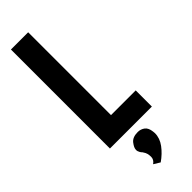

<svg xmlns="http://www.w3.org/2000/svg" viewBox="-286 -663 890 890"><g transform="rotate(-45 158.5 -218.5)"><path d="M32 0V-649H145V-106H307V0ZM153 212 122 193Q140 181 140 162Q140 139 130 125L125 117V118Q118 111 114 99Q113 97 113 94Q113 91 113 89Q113 76 128 56.5Q143 37 177 37Q196 37 211 48Q226 59 229 86L230 97Q230 130 208 159.5Q186 189 153 212Z"/></g></svg>

Font: New Amsterdam
Style: Regular
Weight: 400
Designer: Vladimir Nikolic
Foundry: Vladimir Nikolic
Version: Version 1.000; ttfautohint (v1.8.4.7-5d5b)